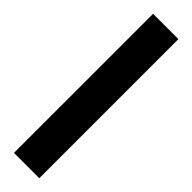

<svg xmlns="http://www.w3.org/2000/svg" viewBox="20 -152 531 531"><g transform="rotate(-45 286.0 113.5)"><path d="M14 163V64H558V163Z"/></g></svg>

Font: Noto Sans SC Thin Black
Style: Regular
Weight: 900
Version: Version 2.004-H2;hotconv 1.0.118;makeotfexe 2.5.65603